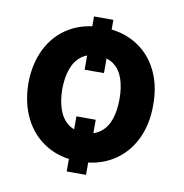

<svg xmlns="http://www.w3.org/2000/svg" viewBox="-74 -644 738 772"><g transform="rotate(10 295.5 -257.5)"><path d="M327.2 -357.1H248.3V-574.5H327.2ZM327.2 58.4H248.3V-166.6H327.2ZM35 -264.9Q35.6 -345.3 66.7 -407Q97.8 -468.8 155.5 -502.9Q213.2 -537.1 290.1 -537.1Q367.4 -537.1 425.2 -502.9Q482.9 -468.8 514 -407Q545.1 -345.3 544.5 -264.9Q545.1 -185 514 -122.4Q482.9 -59.8 425.2 -24.8Q367.4 10.2 290.1 10.2Q213.2 10.2 155.5 -24.8Q97.8 -59.8 66.7 -122.1Q35.6 -184.4 35 -264.9ZM406.9 -264.9Q406.9 -312.4 394.8 -347.6Q382.7 -382.8 356.7 -402.2Q330.6 -421.6 290.1 -421.6Q249.9 -421.6 224.1 -401.9Q198.4 -382.2 186.1 -347.3Q173.7 -312.4 173.2 -264.9Q173.7 -217.4 186.1 -182.2Q198.4 -146.9 224.1 -127Q249.9 -107 290.1 -107Q330.6 -107 356.7 -127Q382.7 -146.9 394.8 -182.2Q406.9 -217.4 406.9 -264.9Z"/></g></svg>

Font: Pretendard Std Variable
Style: Regular
Weight: 400
Designer: Base glyphs from Inter by Rasmus Andersson; Hangeul glyphs from Noto Sans CJK(Source Han Sans) by Jang Soo-young and Kan
Foundry: Kil Hyung-jin
Version: Version 1.309;Glyphs 3.2 (3225)